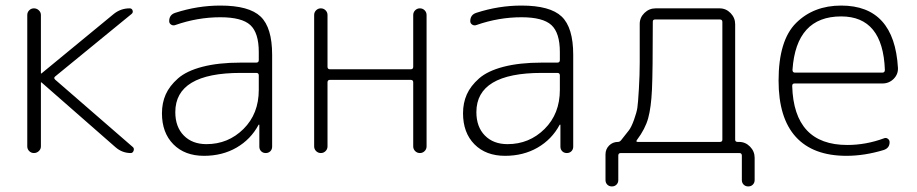

<svg xmlns="http://www.w3.org/2000/svg" viewBox="-20 -550 3295 690"><path d="M78 -24V-496Q78 -506 85 -513Q92 -520 102 -520Q112 -520 119.5 -513Q127 -506 127 -496V-287Q127 -286 128 -286H129L389 -500Q414 -520 446 -520Q454 -520 456.5 -512.5Q459 -505 453 -500L178 -275Q172 -270 178 -264L458 -21Q463 -16 460 -8Q457 0 450 0Q419 0 395 -21L129 -254H128Q127 -254 127 -253V-24Q127 -14 119.5 -7Q112 0 102 0Q92 0 85 -7Q78 -14 78 -24Z M845 -288Q610 -288 610 -147Q610 -94 640.5 -63Q671 -32 722 -32Q800 -32 855 -86.5Q910 -141 910 -227V-279Q910 -288 901 -288ZM713 10Q644 10 603 -31.5Q562 -73 562 -143Q562 -180 575.5 -210.5Q589 -241 619.5 -268Q650 -295 707.5 -310Q765 -325 845 -325H901Q910 -325 910 -334V-363Q910 -432 879.5 -460Q849 -488 772 -488Q690 -488 610 -460Q602 -457 595 -461.5Q588 -466 588 -474Q588 -497 610 -504Q690 -530 772 -530Q875 -530 916.5 -490.5Q958 -451 958 -353V-23Q958 -13 951.5 -6.5Q945 0 935 0Q925 0 918.5 -6.5Q912 -13 912 -23V-101Q912 -102 911 -102Q909 -102 909 -101Q881 -49 830 -19.5Q779 10 713 10Z M1109 -24V-496Q1109 -506 1116 -513Q1123 -520 1133 -520Q1143 -520 1150 -513Q1157 -506 1157 -496V-310Q1157 -301 1166 -301H1456Q1465 -301 1465 -310V-496Q1465 -506 1472 -513Q1479 -520 1489 -520Q1499 -520 1506 -513Q1513 -506 1513 -496V-24Q1513 -14 1506 -7Q1499 0 1489 0Q1479 0 1472 -7Q1465 -14 1465 -24V-254Q1465 -263 1456 -263H1166Q1157 -263 1157 -254V-24Q1157 -14 1150 -7Q1143 0 1133 0Q1123 0 1116 -7Q1109 -14 1109 -24Z M1927 -288Q1692 -288 1692 -147Q1692 -94 1722.5 -63Q1753 -32 1804 -32Q1882 -32 1937 -86.5Q1992 -141 1992 -227V-279Q1992 -288 1983 -288ZM1795 10Q1726 10 1685 -31.5Q1644 -73 1644 -143Q1644 -180 1657.5 -210.5Q1671 -241 1701.5 -268Q1732 -295 1789.5 -310Q1847 -325 1927 -325H1983Q1992 -325 1992 -334V-363Q1992 -432 1961.5 -460Q1931 -488 1854 -488Q1772 -488 1692 -460Q1684 -457 1677 -461.5Q1670 -466 1670 -474Q1670 -497 1692 -504Q1772 -530 1854 -530Q1957 -530 1998.5 -490.5Q2040 -451 2040 -353V-23Q2040 -13 2033.5 -6.5Q2027 0 2017 0Q2007 0 2000.5 -6.5Q1994 -13 1994 -23V-101Q1994 -102 1993 -102Q1991 -102 1991 -101Q1963 -49 1912 -19.5Q1861 10 1795 10Z M2269 -47Q2264 -40 2272 -40H2567Q2576 -40 2576 -48V-471Q2576 -480 2567 -480H2334Q2326 -480 2326 -472Q2326 -292 2323 -228Q2320 -164 2309.5 -125.5Q2299 -87 2269 -47ZM2156 97V5Q2156 -14 2169 -27Q2182 -40 2201 -40Q2207 -40 2212 -46Q2231 -70 2240 -81.5Q2249 -93 2258.5 -119.5Q2268 -146 2270.5 -162.5Q2273 -179 2276 -230.5Q2279 -282 2279 -324.5Q2279 -367 2279 -464Q2279 -487 2296 -503.5Q2313 -520 2336 -520H2566Q2589 -520 2605.5 -503Q2622 -486 2622 -463V-48Q2622 -40 2631 -40H2636Q2659 -40 2675.5 -23Q2692 -6 2692 17V97Q2692 107 2685.5 113.5Q2679 120 2669 120Q2659 120 2652.5 113.5Q2646 107 2646 97V9Q2646 0 2637 0H2211Q2202 0 2202 9V97Q2202 107 2195.5 113.5Q2189 120 2179 120Q2169 120 2162.5 113.5Q2156 107 2156 97Z M3003 -491Q2841 -491 2828 -299Q2828 -289 2837 -289H3151Q3160 -289 3160 -299Q3153 -491 3003 -491ZM3022 10Q2902 10 2840 -58Q2778 -126 2778 -260Q2778 -405 2841 -467.5Q2904 -530 3003 -530Q3194 -530 3207 -306Q3208 -283 3191.5 -266.5Q3175 -250 3151 -250H2835Q2827 -250 2827 -241Q2833 -29 3025 -29Q3092 -29 3157 -53Q3164 -56 3170.5 -51.5Q3177 -47 3177 -39Q3177 -18 3156 -11Q3087 10 3022 10Z"/></svg>

Font: Rounded Mplus 1c Light
Style: Regular
Weight: 300
Version: Version 1.059.20150529